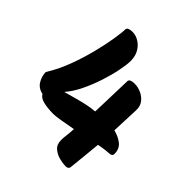

<svg xmlns="http://www.w3.org/2000/svg" viewBox="-201 -844 984 984"><g transform="rotate(45 291.0 -352.0)"><path d="M435 13Q416 13 390 6.5Q364 0 344 -17Q324 -34 324 -66Q324 -83 326.5 -100Q329 -117 331 -152Q288 -144 252.5 -138Q217 -132 201 -132Q163 -132 131.5 -139Q100 -146 90 -165Q54 -173 38 -200.5Q22 -228 22 -257Q57 -312 82 -379Q107 -446 123.5 -511.5Q140 -577 148 -628Q156 -679 156 -702Q158 -710 168 -713.5Q178 -717 191 -717Q215 -717 237.5 -703.5Q260 -690 275 -665Q290 -640 290 -605Q290 -579 281 -533.5Q272 -488 255 -435.5Q238 -383 214.5 -334.5Q191 -286 163 -254V-252Q182 -257 213 -266Q244 -275 279.5 -283Q315 -291 344 -293Q346 -351 347.5 -403.5Q349 -456 350 -489Q351 -522 351 -522Q353 -530 363 -533.5Q373 -537 386 -537Q410 -537 434 -526.5Q458 -516 474 -495.5Q490 -475 488 -443L482 -294Q517 -286 542.5 -266Q568 -246 568 -210Q568 -200 562 -196Q556 -192 549 -192Q542 -192 520 -189.5Q498 -187 475 -182Q471 -139 466.5 -93.5Q462 -48 457 -2Q455 13 435 13Z"/></g></svg>

Font: Protest Riot
Style: Regular
Weight: 400
Designer: Octavio Pardo
Foundry: Ashler Design
Version: Version 2.005; ttfautohint (v1.8.4.7-5d5b)